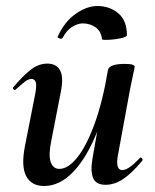

<svg xmlns="http://www.w3.org/2000/svg" viewBox="-20 -607 516 640"><path d="M127 13Q85 13 67.5 -19.5Q50 -52 63 -119L98 -297Q103 -326 98.5 -335Q94 -344 85 -344Q75 -344 62 -334Q49 -324 33 -309Q29 -305 25 -309Q21 -313 25 -317Q57 -355 83 -375Q109 -395 138 -395Q168 -395 180.5 -372Q193 -349 182 -297L151 -138Q141 -90 149 -67Q157 -44 178 -44Q207 -44 237.5 -82Q268 -120 295 -193.5Q322 -267 340 -374L358 -373Q339 -255 304 -168Q269 -81 224 -34Q179 13 127 13ZM332 9Q300 9 290.5 -13.5Q281 -36 288 -77L340 -374Q345 -394 396 -394Q416 -394 422.5 -391Q429 -388 429 -386Q429 -382 424 -360Q419 -338 414 -312L373 -89Q364 -40 388 -40Q398 -40 412.5 -50Q427 -60 446 -80Q449 -84 453 -79.5Q457 -75 454 -71Q418 -28 389.5 -9.5Q361 9 332 9ZM320 -477Q317 -503 298.5 -516Q280 -529 256 -529Q239 -529 220.5 -517.5Q202 -506 189 -481Q185 -476 178 -479Q171 -482 172 -484Q195 -535 232.5 -561Q270 -587 304 -587Q345 -587 374 -563Q403 -539 403 -490Q403 -485 390.5 -481.5Q378 -478 361.5 -476Q345 -474 332.5 -474Q320 -474 320 -477Z"/></svg>

Font: Cormorant
Style: Bold Italic
Weight: 700
Italic angle: -10°
Designer: Christian Thalmann (Catharsis Fonts)
Foundry: Catharsis Fonts
Version: Version 4.000